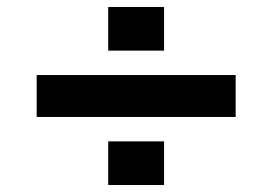

<svg xmlns="http://www.w3.org/2000/svg" viewBox="-20 -560 780 550"><path d="M85 -225V-345H655V-225ZM290 -30V-155H450V-30ZM290 -415V-540H450V-415Z"/></svg>

Font: Xolonium
Style: Bold
Weight: 700
Designer: Severin Meyer
Version: Version 4.2